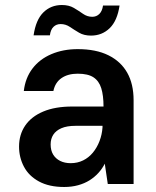

<svg xmlns="http://www.w3.org/2000/svg" viewBox="-20 -734 623 766"><path d="M236 12Q176 12 135.5 -10Q95 -32 75.5 -69Q56 -106 56 -149Q56 -197 80.5 -233Q105 -269 152.5 -289Q200 -309 268 -309H393Q393 -353 384 -382Q375 -411 353 -425.5Q331 -440 290 -440Q251 -440 225.5 -422.5Q200 -405 193 -371H75Q81 -423 109.5 -460.5Q138 -498 185 -518Q232 -538 290 -538Q363 -538 412.5 -513.5Q462 -489 487.5 -444Q513 -399 513 -334V0H410L398 -81Q388 -61 372.5 -44Q357 -27 337 -14.5Q317 -2 291.5 5Q266 12 236 12ZM262 -83Q289 -83 311.5 -94Q334 -105 350.5 -125Q367 -145 377 -171Q387 -197 389 -226V-232H281Q247 -232 225 -222.5Q203 -213 192.5 -196.5Q182 -180 182 -158Q182 -134 192 -117.5Q202 -101 220 -92Q238 -83 262 -83ZM343 -592Q315 -592 295.5 -603.5Q276 -615 259 -626.5Q242 -638 222 -638Q205 -638 193.5 -627Q182 -616 179 -593H114Q123 -655 153 -684.5Q183 -714 227 -714Q255 -714 274.5 -702.5Q294 -691 311 -679Q328 -667 348 -667Q365 -667 376.5 -678.5Q388 -690 391 -712H457Q448 -651 417.5 -621.5Q387 -592 343 -592Z"/></svg>

Font: DM Sans 9pt
Style: Semibold
Weight: 600
Designer: Colophon Foundry, Jonny Pinhorn
Foundry: Colophon Foundry
Version: Version 4.004;gftools[0.9.30]